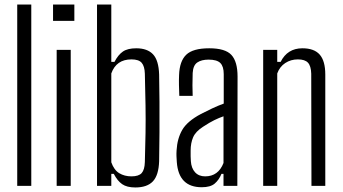

<svg xmlns="http://www.w3.org/2000/svg" viewBox="-20 -820 1513 847"><path d="M56 0V-800H118V0Z M214 -728V-800H308V-728ZM230 0V-600H292V0Z M682 -491Q683 -438 683.5 -371.5Q684 -305 683.5 -236Q683 -167 682 -109Q680 -47 654.5 -20Q629 7 577 7Q540 7 519 -7.5Q498 -22 482 -53H471V0H408V-800H471V-547H485Q501 -578 522 -592.5Q543 -607 581 -607Q630 -607 655 -580.5Q680 -554 682 -491ZM619 -105Q621 -174 622 -233Q623 -292 622 -354Q621 -416 619 -495Q618 -528 605 -543Q592 -558 560 -558Q493 -558 471 -496V-104Q483 -70 506 -56Q529 -42 560 -42Q592 -42 605 -56.5Q618 -71 619 -105Z M870 6Q768 6 760 -105Q759 -119 758.5 -131Q758 -143 759 -157Q762 -209 784 -247Q806 -285 866 -317Q889 -329 915.5 -341.5Q942 -354 967 -363V-493Q967 -527 952 -542Q937 -557 900 -557Q869 -557 850.5 -544.5Q832 -532 830 -498Q829 -473 829 -443.5Q829 -414 830 -397H771Q770 -422 769.5 -445Q769 -468 770 -489Q772 -550 801.5 -578.5Q831 -607 903 -607Q974 -607 1001 -577.5Q1028 -548 1028 -482L1027 0H966V-53H957Q946 -26 927 -10Q908 6 870 6ZM885 -42Q943 -42 966 -101V-307Q946 -300 925.5 -290Q905 -280 876 -261Q843 -240 832 -214.5Q821 -189 821 -156Q821 -142 821 -130.5Q821 -119 822 -109Q824 -78 840.5 -60Q857 -42 885 -42Z M1141 0V-600H1203V-547H1218Q1248 -607 1314 -607Q1366 -607 1390.5 -579Q1415 -551 1415 -491V0H1354L1353 -495Q1352 -529 1338.5 -543.5Q1325 -558 1294 -558Q1263 -558 1238.5 -542Q1214 -526 1203 -496V0Z"/></svg>

Font: Big Shoulders Text Light
Style: Regular
Weight: 300
Designer: Patric King
Foundry: XO Type Co
Version: Version 1.000; ttfautohint (v1.8.2)